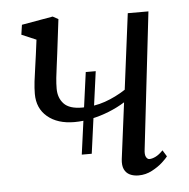

<svg xmlns="http://www.w3.org/2000/svg" viewBox="-46 -607 652 662"><g transform="rotate(-5 280.5 -276.0)"><path d="M218.5 -78.5 257 -361H291.5L253 -78.5ZM179 -551 164.5 -432.5Q162 -411 159 -390Q156 -369 154 -349.5Q152 -330 152 -312.5Q152 -280.5 171 -260.2Q190 -240 234 -240Q276.5 -240 313.8 -253Q351 -266 385.5 -288.5L419 -550.5H490.5L436 -77.5Q433.5 -59.5 438.2 -51.2Q443 -43 449.5 -43Q459 -43 471 -48.8Q483 -54.5 497 -69L510.5 -47Q505.5 -40 490.8 -26.5Q476 -13 454.2 -1.5Q432.5 10 407.5 10Q390.5 10 377.5 3.8Q364.5 -2.5 358.2 -16Q352 -29.5 354.5 -51L379.5 -245.5Q354 -229.5 324 -217.5Q294 -205.5 263 -199Q232 -192.5 203.5 -192.5Q145 -192.5 110.2 -221.8Q75.5 -251 75.5 -301Q75.5 -320 78.2 -344Q81 -368 84.8 -392.5Q88.5 -417 91 -437L97.5 -487L47 -508.5L52 -542.5L160 -561.5Z"/></g></svg>

Font: Merriweather 28pt Light
Style: Italic
Weight: 300
Italic angle: -7.8°
Version: Version 2.101